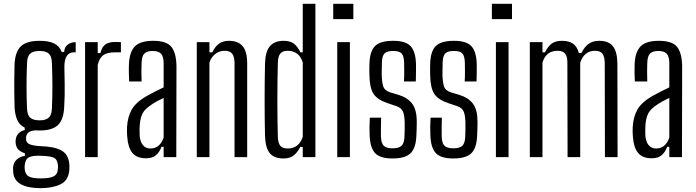

<svg xmlns="http://www.w3.org/2000/svg" viewBox="-20 -820 3633 1002"><path d="M191 162Q128 162 90 142Q52 122 49 78Q48 67 48 56Q50 28 67.5 12.5Q85 -3 110 -7V-20Q65 -34 62 -72Q60 -80 62 -89Q63 -109 76.5 -123.5Q90 -138 109 -141V-154Q83 -166 70.5 -193Q58 -220 56 -262Q55 -305 54.5 -337Q54 -369 54.5 -402.5Q55 -436 56 -484Q59 -550 89 -578.5Q119 -607 187 -607Q234 -607 262 -593.5Q290 -580 302 -549H315Q316 -573 332.5 -586.5Q349 -600 375 -600V-547H366Q316 -547 316 -471Q317 -419 317.5 -384.5Q318 -350 317.5 -322Q317 -294 315 -262Q312 -196 282.5 -167.5Q253 -139 187 -139Q182 -139 178 -139Q174 -139 170 -140Q141 -139 128.5 -128.5Q116 -118 116 -100V-94Q116 -75 135 -67Q154 -59 196 -57Q264 -55 301 -34.5Q338 -14 342 39Q342 44 342 51Q342 58 342 65Q338 122 295.5 142Q253 162 191 162ZM187 -192Q219 -192 234.5 -206Q250 -220 251 -255Q256 -366 251 -490Q250 -526 235 -540Q220 -554 187 -554Q153 -554 137.5 -540Q122 -526 121 -490Q116 -366 121 -255Q122 -220 137.5 -206Q153 -192 187 -192ZM193 111Q238 111 259.5 100.5Q281 90 282 61Q284 52 282 40Q279 10 258.5 2Q238 -6 193 -7Q150 -9 131 1Q112 11 109 42Q108 52 109 63Q112 91 130.5 101Q149 111 193 111Z M424 0V-600H490V-543H504Q512 -576 530.5 -588.5Q549 -601 580 -601Q599 -601 611 -600V-547H581Q538 -547 518 -531.5Q498 -516 490 -481V0Z M742 6Q694 6 671 -22Q648 -50 644 -106Q643 -119 642.5 -132Q642 -145 643 -158Q646 -210 667.5 -248Q689 -286 744 -318Q765 -330 788 -341.5Q811 -353 834 -364V-490Q834 -523 821.5 -538.5Q809 -554 776 -554Q748 -554 734 -541Q720 -528 719 -492Q718 -475 718 -446Q718 -417 719 -395H654Q653 -414 652.5 -440Q652 -466 653 -486Q656 -550 684.5 -578.5Q713 -607 779 -607Q848 -607 873.5 -576.5Q899 -546 901 -478L900 0H834V-54H823Q812 -25 793.5 -9.5Q775 6 742 6ZM765 -45Q814 -45 834 -102V-309Q817 -301 799 -291.5Q781 -282 758 -265Q729 -244 719.5 -218Q710 -192 709 -158Q708 -148 708.5 -135.5Q709 -123 709 -110Q712 -79 726.5 -62Q741 -45 765 -45Z M1007 0V-600H1073V-547H1088Q1101 -575 1121.5 -591Q1142 -607 1175 -607Q1222 -607 1246 -579.5Q1270 -552 1270 -488V0H1204V-493Q1203 -526 1191 -540.5Q1179 -555 1152 -555Q1126 -555 1104.5 -539Q1083 -523 1073 -494V0Z M1560 -800H1626V0H1560V-53H1547Q1532 -24 1512.5 -8.5Q1493 7 1459 7Q1411 7 1388 -20.5Q1365 -48 1363 -112Q1361 -198 1361 -295.5Q1361 -393 1363 -488Q1365 -552 1389 -579.5Q1413 -607 1460 -607Q1495 -607 1514 -592Q1533 -577 1548 -547H1560ZM1481 -45Q1540 -45 1560 -106V-494Q1550 -526 1529.5 -540.5Q1509 -555 1481 -555Q1455 -555 1443 -540.5Q1431 -526 1430 -493Q1425 -286 1430 -107Q1431 -74 1442.5 -59.5Q1454 -45 1481 -45Z M1719 -720V-800H1824V-720ZM1740 0V-600H1806V0Z M2028 7Q1963 7 1937 -21.5Q1911 -50 1909 -115Q1907 -158 1910 -206H1969Q1968 -176 1968 -152Q1968 -128 1968 -109Q1969 -73 1982.5 -59.5Q1996 -46 2028 -46Q2062 -46 2076 -59.5Q2090 -73 2091 -109Q2092 -127 2092 -146Q2092 -165 2092 -181Q2091 -218 2083 -237.5Q2075 -257 2049 -266L2002 -282Q1950 -299 1929.5 -330Q1909 -361 1908 -427Q1907 -442 1907.5 -455.5Q1908 -469 1908 -484Q1909 -550 1936 -578.5Q1963 -607 2032 -607Q2097 -607 2123 -579Q2149 -551 2151 -486Q2151 -467 2151 -442.5Q2151 -418 2150 -395H2088Q2090 -420 2089.5 -447Q2089 -474 2089 -492Q2088 -528 2076 -541Q2064 -554 2032 -554Q1999 -554 1986.5 -541Q1974 -528 1973 -492Q1973 -475 1972.5 -461Q1972 -447 1972 -432Q1973 -394 1979.5 -371Q1986 -348 2016 -338L2060 -325Q2108 -310 2131.5 -278.5Q2155 -247 2155 -184Q2155 -167 2154.5 -148.5Q2154 -130 2153 -113Q2151 -49 2123.5 -21Q2096 7 2028 7Z M2345 7Q2280 7 2254 -21.5Q2228 -50 2226 -115Q2224 -158 2227 -206H2286Q2285 -176 2285 -152Q2285 -128 2285 -109Q2286 -73 2299.5 -59.5Q2313 -46 2345 -46Q2379 -46 2393 -59.5Q2407 -73 2408 -109Q2409 -127 2409 -146Q2409 -165 2409 -181Q2408 -218 2400 -237.5Q2392 -257 2366 -266L2319 -282Q2267 -299 2246.5 -330Q2226 -361 2225 -427Q2224 -442 2224.5 -455.5Q2225 -469 2225 -484Q2226 -550 2253 -578.5Q2280 -607 2349 -607Q2414 -607 2440 -579Q2466 -551 2468 -486Q2468 -467 2468 -442.5Q2468 -418 2467 -395H2405Q2407 -420 2406.5 -447Q2406 -474 2406 -492Q2405 -528 2393 -541Q2381 -554 2349 -554Q2316 -554 2303.5 -541Q2291 -528 2290 -492Q2290 -475 2289.5 -461Q2289 -447 2289 -432Q2290 -394 2296.5 -371Q2303 -348 2333 -338L2377 -325Q2425 -310 2448.5 -278.5Q2472 -247 2472 -184Q2472 -167 2471.5 -148.5Q2471 -130 2470 -113Q2468 -49 2440.5 -21Q2413 7 2345 7Z M2547 -720V-800H2652V-720ZM2568 0V-600H2634V0Z M2745 0V-600H2811V-547H2824Q2839 -577 2858.5 -592Q2878 -607 2913 -607Q2949 -607 2970.5 -592Q2992 -577 3001 -543H3014Q3029 -574 3051 -590.5Q3073 -607 3108 -607Q3155 -607 3178 -579.5Q3201 -552 3202 -488L3203 0H3137L3136 -493Q3135 -526 3123.5 -540.5Q3112 -555 3085 -555Q3029 -555 3008 -493V0H2942L2941 -493Q2941 -526 2929 -540.5Q2917 -555 2890 -555Q2830 -555 2811 -494V0Z M3381 6Q3333 6 3310 -22Q3287 -50 3283 -106Q3282 -119 3281.5 -132Q3281 -145 3282 -158Q3285 -210 3306.5 -248Q3328 -286 3383 -318Q3404 -330 3427 -341.5Q3450 -353 3473 -364V-490Q3473 -523 3460.5 -538.5Q3448 -554 3415 -554Q3387 -554 3373 -541Q3359 -528 3358 -492Q3357 -475 3357 -446Q3357 -417 3358 -395H3293Q3292 -414 3291.5 -440Q3291 -466 3292 -486Q3295 -550 3323.5 -578.5Q3352 -607 3418 -607Q3487 -607 3512.5 -576.5Q3538 -546 3540 -478L3539 0H3473V-54H3462Q3451 -25 3432.5 -9.5Q3414 6 3381 6ZM3404 -45Q3453 -45 3473 -102V-309Q3456 -301 3438 -291.5Q3420 -282 3397 -265Q3368 -244 3358.5 -218Q3349 -192 3348 -158Q3347 -148 3347.5 -135.5Q3348 -123 3348 -110Q3351 -79 3365.5 -62Q3380 -45 3404 -45Z"/></svg>

Font: Big Shoulders Display
Style: Regular
Weight: 400
Designer: Patric King
Foundry: XO Type Co
Version: Version 1.000; ttfautohint (v1.8.2)